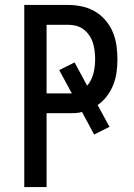

<svg xmlns="http://www.w3.org/2000/svg" viewBox="-20 -755 540 775"><path d="M78 0V-735H255Q283 -735 311 -729Q339 -723 363 -709Q387 -695 405.5 -673.5Q424 -652 435 -626Q446 -600 450 -572Q454 -544 454 -516Q454 -490 450.5 -464Q447 -438 437.5 -413.5Q428 -389 412 -367.5Q396 -346 374 -331L422 -243L360 -212L311 -303Q297 -299 283 -298.5Q269 -298 255 -298H168V0ZM168 -378H270L219 -472L281 -503L332 -409Q341 -420 347.5 -433Q354 -446 357.5 -460Q361 -474 362.5 -488Q364 -502 364 -516Q364 -533 362 -549.5Q360 -566 355 -582Q350 -598 340.5 -612Q331 -626 318 -636Q305 -646 288.5 -650.5Q272 -655 255 -655H168Z"/></svg>

Font: Iosevka SS18 Medium
Style: Regular
Weight: 500
Monospace: yes
Designer: Belleve Invis
Foundry: Belleve Invis
Version: Version 25.1.1; ttfautohint (v1.8.4)